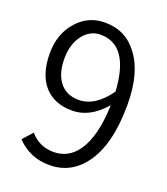

<svg xmlns="http://www.w3.org/2000/svg" viewBox="-139 -842 826 951"><g transform="rotate(20 274.5 -366.0)"><path d="M59 -60 105 -112Q154 -55 229 -55Q308 -55 356 -124Q412 -205 417 -370Q339 -279 245 -279Q152 -279 99 -337Q45 -398 45 -509Q45 -612 106 -680Q165 -745 251 -745Q361 -745 425 -658Q494 -567 494 -400Q494 -189 414 -81Q344 13 231 13Q129 13 59 -60ZM251 -681Q196 -681 159 -633Q122 -585 122 -509Q122 -431 156 -387Q191 -340 258 -340Q344 -340 416 -441Q402 -681 251 -681Z"/></g></svg>

Font: Source Han Sans CN Normal
Style: Regular
Weight: 350
Designer: Ryoko NISHIZUKA 西塚涼子 (kana, bopomofo & ideographs); Paul D. Hunt (Latin, Greek & Cyrillic); Sandoll Communications 산돌커뮤니
Foundry: Adobe
Version: Version 2.004;hotconv 1.0.118;makeotfexe 2.5.65603